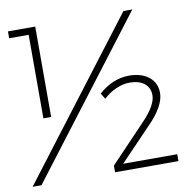

<svg xmlns="http://www.w3.org/2000/svg" viewBox="-82 -776 839 853"><g transform="rotate(-10 338.0 -349.5)"><path d="M9 -699H132V-291H97V-668H9ZM530 -699H570L37 0H-3ZM592 -308Q592 -342 568 -361.5Q544 -381 501 -381Q471 -381 439.5 -367Q408 -353 383 -329L367 -355Q396 -382 431.5 -397Q467 -412 504 -412Q560 -412 593.5 -385Q627 -358 627 -312Q627 -283 607.5 -248.5Q588 -214 553 -179L411 -31H655V0H369V-30L530 -199Q592 -264 592 -308Z"/></g></svg>

Font: Argentum Sans ExtraLight
Style: Regular
Weight: 275
Designer: Julieta Ulanovsky (Modified by Cristiano Sobral)
Foundry: Julieta Ulanovsky
Version: Version 1.000; ttfautohint (v1.5.65-e2d9)